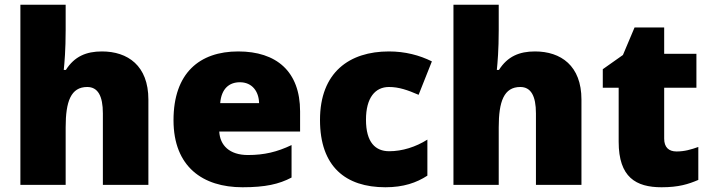

<svg xmlns="http://www.w3.org/2000/svg" viewBox="-20 -873 2997 810"><path d="M257 -745V-853H66V-93H257V-336C257 -445 279 -506 348 -506C393 -506 414 -468 414 -395V-93H606V-453C606 -596 519 -656 410 -656C344 -656 294 -635 258 -578H249C252 -607 257 -663 257 -745Z M985 -656C822 -656 712 -565 712 -366C712 -169 836 -83 1003 -83C1099 -83 1157 -96 1210 -124V-261C1149 -232 1095 -219 1026 -219C948 -219 908 -260 905 -318H1246V-403C1246 -572 1146 -656 985 -656ZM992 -526C1044 -526 1072 -487 1073 -438H909C914 -499 947 -526 992 -526Z M1606 -83C1682 -83 1737 -102 1783 -132V-284C1734 -253 1677 -235 1622 -235C1564 -235 1524 -272 1524 -368C1524 -461 1563 -506 1621 -506C1663 -506 1700 -493 1746 -473L1802 -614C1750 -640 1689 -656 1621 -656C1454 -656 1330 -568 1330 -367C1330 -170 1438 -83 1606 -83Z M2084 -745V-853H1893V-93H2084V-336C2084 -445 2106 -506 2175 -506C2220 -506 2241 -468 2241 -395V-93H2433V-453C2433 -596 2346 -656 2237 -656C2171 -656 2121 -635 2085 -578H2076C2079 -607 2084 -663 2084 -745Z M2834 -234C2801 -234 2782 -252 2782 -288V-503H2918V-646H2782V-757H2657L2608 -641L2523 -581V-503H2590V-275C2590 -125 2663 -83 2771 -83C2843 -83 2884 -96 2926 -114V-253C2895 -242 2868 -234 2834 -234Z"/></svg>

Font: Noto Sans Telugu UI Black
Style: Regular
Weight: 900
Designer: Jelle Bosma - Monotype Design Team
Foundry: Monotype Imaging Inc.
Version: Version 2.005